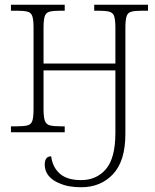

<svg xmlns="http://www.w3.org/2000/svg" viewBox="-20 -556 650 807"><path d="M321 231Q294 231 271.5 227Q249 223 229 214Q201 203 184.5 183Q168 163 168 136Q168 101 195 101Q201 147 231.5 174Q262 201 321 201Q386 201 425.5 154.5Q465 108 465 2V-260H163V-98Q163 -64 168.5 -48.5Q174 -33 190 -29Q206 -25 237 -25H252V0H26V-25H48Q80 -25 95.5 -29Q111 -33 116 -48.5Q121 -64 121 -98V-438Q121 -472 116 -487.5Q111 -503 95.5 -507Q80 -511 50 -511H26V-536H252V-511H235Q204 -511 188.5 -507Q173 -503 168 -487.5Q163 -472 163 -438V-289H465V-438Q465 -472 460 -487.5Q455 -503 439 -507Q423 -511 392 -511H376V-536H602V-511H579Q548 -511 532.5 -507Q517 -503 512 -487.5Q507 -472 507 -438V7Q507 120 455.5 175.5Q404 231 321 231Z"/></svg>

Font: Noto Serif SemiCondensed ExtraLight
Style: Regular
Weight: 200
Width: 4
Designer: Monotype Design Team
Foundry: Monotype Imaging Inc.
Version: Version 2.014